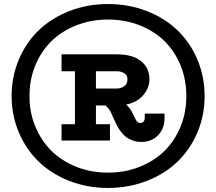

<svg xmlns="http://www.w3.org/2000/svg" viewBox="-20 -720 1062 943"><path d="M509.8 -700.2Q611.8 -700.2 700.4 -665.8Q789.1 -631.3 851.3 -571.5Q913.6 -511.7 949.2 -428Q984.9 -344.2 984.9 -248Q984.9 -152.3 949.2 -68.8Q913.6 14.6 851.3 74.5Q789.1 134.3 700.4 168.7Q611.8 203.1 509.8 203.1Q409.2 203.1 321 168.7Q232.9 134.3 170.7 74.5Q108.4 14.6 72.8 -69.1Q37.1 -152.8 37.1 -248Q37.1 -344.2 72.8 -428.2Q108.4 -512.2 170.7 -571.8Q232.9 -631.3 321 -665.8Q409.2 -700.2 509.8 -700.2ZM509.8 127.9Q594.2 127.9 666.7 98.9Q739.3 69.8 789.3 19.8Q839.4 -30.3 867.4 -99.6Q895.5 -168.9 895 -248Q895.5 -327.6 867.4 -397.2Q839.4 -466.8 789.1 -516.8Q738.8 -566.9 666.5 -595.5Q594.2 -624 509.8 -624Q426.3 -624 354 -595.2Q281.7 -566.4 231.4 -516.6Q181.2 -466.8 152.8 -397.2Q124.5 -327.6 125 -248Q124.5 -168.9 153.1 -99.6Q181.6 -30.3 231.7 19.8Q281.7 69.8 354 98.9Q426.3 127.9 509.8 127.9ZM690.9 -140.1V-162.1H788.1V-140.1Q788.1 -89.4 756.8 -56.2Q725.6 -22.9 673.8 -22.9Q650.9 -22.9 631.6 -30Q612.3 -37.1 598.9 -47.4Q585.4 -57.6 573.5 -73.7Q561.5 -89.8 554.4 -103.5Q547.4 -117.2 539.1 -136.2Q529.8 -157.7 524.7 -168.2Q519.5 -178.7 511.7 -188.7Q503.9 -198.7 495.1 -202.1H451.2V-109.9H520V-29.8H282.2V-109.9H348.1V-370.1H282.2V-453.1H553.2Q631.3 -453.1 672.6 -419.9Q713.9 -386.7 713.9 -331.1Q713.9 -288.6 684.1 -253.2Q654.3 -217.8 599.1 -206.1Q607.4 -200.2 614.7 -190.7Q622.1 -181.2 625 -175.8Q627.9 -170.4 633.8 -158.2Q635.7 -154.3 638.9 -147.9Q642.1 -141.6 643.6 -138.4Q645 -135.3 647.7 -130.9Q650.4 -126.5 652.1 -124.5Q653.8 -122.6 656.7 -120.1Q659.7 -117.7 662.6 -116.9Q665.5 -116.2 668.9 -116.2Q679.7 -116.2 685.3 -122.8Q690.9 -129.4 690.9 -140.1ZM451.2 -370.1V-285.2H553.2Q573.2 -285.2 589.6 -296.4Q606 -307.6 606 -331.1Q606 -350.6 590.3 -360.4Q574.7 -370.1 553.2 -370.1Z"/></svg>

Font: BioRhyme ExtraBold
Style: Regular
Weight: 800
Designer: Aoife Mooney
Foundry: Aoife Mooney Type
Version: Version 1.500;PS 001.500;hotconv 1.0.88;makeotf.lib2.5.64775